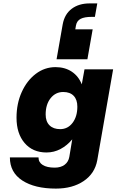

<svg xmlns="http://www.w3.org/2000/svg" viewBox="-20 -907 684 1127"><path d="M493 -559H312L348 -764Q359 -824 401 -855.5Q443 -887 506 -887H551L537 -808H518Q476 -808 453.5 -796.5Q431 -785 426 -758L422 -735H524ZM644 -500 551 33Q537 111 471.5 155.5Q406 200 308 200Q184 200 111 152.5Q38 105 38 17H206Q206 46 231 61.5Q256 77 301 77Q337 77 359.5 60Q382 43 387 13L404 -89Q374 -53 335.5 -32.5Q297 -12 253 -12Q172 -12 124.5 -67.5Q77 -123 77 -216Q77 -299 107.5 -366.5Q138 -434 190 -473.5Q242 -513 306 -513Q361 -513 401 -486.5Q441 -460 460 -412L476 -500ZM248 -235Q248 -194 270.5 -171.5Q293 -149 333 -149Q378 -149 406 -186Q434 -223 434 -281Q434 -322 412.5 -344.5Q391 -367 351 -367Q306 -367 277 -330.5Q248 -294 248 -235Z"/></svg>

Font: Overused Grotesk ExtraBold
Style: Italic
Weight: 800
Italic angle: -10°
Version: Version 0.003